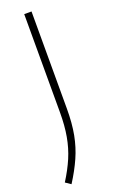

<svg xmlns="http://www.w3.org/2000/svg" viewBox="-165 -575 494 840"><g transform="rotate(-20 82.5 -155.0)"><path d="M12 230 -13 213Q17 165.5 35.8 121.5Q54.5 77.5 63.2 28.5Q72 -20.5 72 -83V-540H106V-88Q106 -19.5 96 33Q86 85.5 65.2 132.2Q44.5 179 12 230Z"/></g></svg>

Font: Encode Sans Condensed Condensed Thin
Style: Regular
Weight: 100
Width: 3
Designer: Multiple Designers
Foundry: Impallari Type
Version: Version 3.000; ttfautohint (v1.8.3) -l 8 -r 50 -G 200 -x 14 